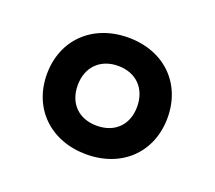

<svg xmlns="http://www.w3.org/2000/svg" viewBox="-68 -813 565 504"><g transform="rotate(20 214.0 -561.0)"><path d="M214 -398C314 -398 382 -465 382 -561C382 -657 314 -724 214 -724C113 -724 45 -656 45 -561C45 -465 114 -398 214 -398ZM214 -478C163 -478 131 -511 131 -561C131 -612 164 -645 214 -645C264 -645 297 -612 297 -561C297 -511 265 -478 214 -478Z"/></g></svg>

Font: Noto Sans Myanmar SemiBold
Style: Regular
Weight: 600
Designer: Monotype Design Team
Foundry: Monotype Imaging Inc.
Version: Version 2.107